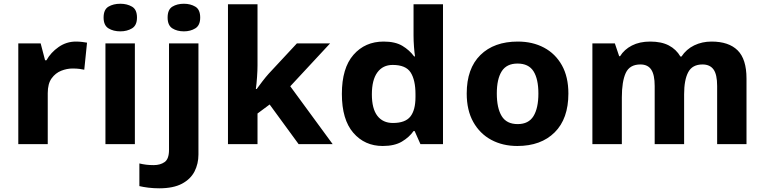

<svg xmlns="http://www.w3.org/2000/svg" viewBox="-20 -765 4057 1019"><path d="M382.8 -544.4Q398.4 -544.4 415.3 -542.5Q432.1 -540.5 441.9 -538.6L427.2 -395Q416.5 -397.5 401.6 -399.4Q386.7 -401.4 364.7 -401.4Q335 -401.4 304.7 -389.4Q274.4 -377.4 253.9 -349.1Q233.4 -320.8 233.4 -270.5V0H77.1V-534.7H195.8L219.2 -445.3H226.6Q249.5 -486.3 291 -515.4Q332.5 -544.4 382.8 -544.4Z M618.7 -745.1Q654.3 -745.1 680.7 -729.7Q707 -714.4 707 -671.9Q707 -630.4 680.7 -614.5Q654.3 -598.6 618.7 -598.6Q581.5 -598.6 555.7 -614.5Q529.8 -630.4 529.8 -671.9Q529.8 -714.4 555.7 -729.7Q581.5 -745.1 618.7 -745.1ZM539.6 -534.7H695.8V0H539.6Z M869.6 -671.9Q869.6 -714.4 894.8 -729.7Q919.9 -745.1 956.1 -745.1Q990.7 -745.1 1016.6 -729.7Q1042.5 -714.4 1042.5 -671.9Q1042.5 -630.4 1016.6 -614.5Q990.7 -598.6 956.1 -598.6Q919.9 -598.6 894.8 -614.5Q869.6 -630.4 869.6 -671.9ZM825.2 234.4Q795.4 234.4 767.3 231Q739.3 227.5 719.7 222.7V102.5Q738.3 106.9 756.1 109.1Q773.9 111.3 795.9 111.3Q830.6 111.3 853.8 95Q877 78.6 877 30.3V-534.7H1033.2V55.2Q1033.2 104 1012.5 144.8Q991.7 185.5 945.8 210Q899.9 234.4 825.2 234.4Z M1346.7 -742.2V-418.5Q1346.7 -391.6 1344.2 -356.2Q1341.8 -320.8 1337.9 -292.5H1342.3Q1353 -307.6 1372.3 -332.8Q1391.6 -357.9 1406.2 -374L1555.7 -534.7H1731.9L1520.5 -307.1L1745.6 0H1564.9L1411.1 -210.4L1346.7 -162.6V0H1189.9V-742.2Z M2011.2 9.8Q1915.5 9.8 1855 -60.3Q1794.4 -130.4 1794.4 -266.6Q1794.4 -403.8 1856 -474.1Q1917.5 -544.4 2016.1 -544.4Q2077.6 -544.4 2115.5 -521.7Q2153.3 -499 2177.7 -465.8H2182.6Q2179.7 -483.9 2177.2 -516.1Q2174.8 -548.3 2174.8 -576.2V-742.2H2331.1V0H2211.4L2180.7 -69.3H2174.8Q2151.9 -36.6 2112.8 -13.4Q2073.7 9.8 2011.2 9.8ZM2065.4 -112.3Q2130.9 -112.3 2158 -146.5Q2185.1 -180.7 2185.1 -250V-265.1Q2185.1 -340.3 2159.4 -380.4Q2133.8 -420.4 2064 -420.4Q2011.7 -420.4 1982.7 -380.6Q1953.6 -340.8 1953.6 -264.2Q1953.6 -188 1982.9 -150.1Q2012.2 -112.3 2065.4 -112.3Z M2996.6 -268.6Q2996.6 -134.8 2923.8 -62.5Q2851.1 9.8 2725.6 9.8Q2647.9 9.8 2587.4 -22.7Q2526.9 -55.2 2491.9 -117.4Q2457 -179.7 2457 -268.6Q2457 -401.4 2529.5 -472.9Q2602.1 -544.4 2728.5 -544.4Q2806.6 -544.4 2867.2 -512.2Q2927.7 -480 2962.2 -418.5Q2996.6 -356.9 2996.6 -268.6ZM2616.7 -268.6Q2616.7 -191.4 2642.6 -148.9Q2668.5 -106.4 2727.5 -106.4Q2785.6 -106.4 2811.5 -148.9Q2837.4 -191.4 2837.4 -268.6Q2837.4 -345.7 2811.5 -386.7Q2785.6 -427.7 2726.6 -427.7Q2668.9 -427.7 2642.8 -386.7Q2616.7 -345.7 2616.7 -268.6Z M3756.3 -544.4Q3847.7 -544.4 3894.8 -497.8Q3941.9 -451.2 3941.9 -348.1V0H3786.1V-308.6Q3786.1 -370.1 3766.8 -396.5Q3747.6 -422.9 3708.5 -422.9Q3654.3 -422.9 3632.6 -381.8Q3610.8 -340.8 3610.8 -264.6V0H3454.6V-308.6Q3454.6 -368.2 3436.3 -395.5Q3418 -422.9 3378.9 -422.9Q3321.8 -422.9 3301 -377.7Q3280.3 -332.5 3280.3 -248V0H3124V-534.7H3243.2L3266.1 -466.8H3271Q3293 -502.4 3333.7 -523.4Q3374.5 -544.4 3430.7 -544.4Q3490.2 -544.4 3529.5 -523.9Q3568.8 -503.4 3591.3 -464.8H3596.7Q3622.6 -503.9 3664.3 -524.2Q3706.1 -544.4 3756.3 -544.4Z"/></svg>

Font: Lunasima
Style: Bold
Weight: 700
Designer: The DocRepair Project, Monotype Design Team
Foundry: Google
Version: Version 2.009